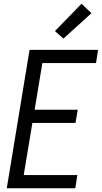

<svg xmlns="http://www.w3.org/2000/svg" viewBox="-20 -1000 541 1020"><path d="M16 0 137 -735H501L490 -665H205L164 -417H393L381 -347H152L106 -70H391L380 0ZM317 -795 272 -835 413 -980 466 -930Z"/></svg>

Font: Iosevka Fixed
Style: Italic
Weight: 400
Italic angle: -9°
Monospace: yes
Designer: Belleve Invis
Foundry: Belleve Invis
Version: Version 33.2.4